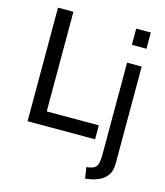

<svg xmlns="http://www.w3.org/2000/svg" viewBox="-134 -801 982 1143"><g transform="rotate(15 356.5 -229.0)"><path d="M80 0V-700H175V-86H496V0ZM499 242 489 173Q519 170 534.5 161.5Q550 153 556 132.5Q562 112 562 73V-490H652V107Q652 154 632 181Q612 208 583.5 220.5Q555 233 529 237ZM562 -600V-700H652V-600Z"/></g></svg>

Font: Cabin VF Beta
Style: Regular
Weight: 400
Designer: Pablo Impallari
Foundry: Pablo Impallari. http://www.impallari.com Igino Marini. http://www.ikern.com
Version: Version 2.200